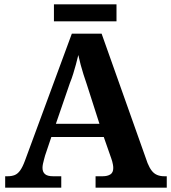

<svg xmlns="http://www.w3.org/2000/svg" viewBox="-20 -870 793 890"><path d="M4 0V-53H16Q34 -53 48 -58.5Q62 -64 73.5 -80Q85 -96 96 -126L313 -714H451L664 -114Q673 -92 683.5 -78.5Q694 -65 708.5 -59Q723 -53 741 -53H753V0H423V-53H456Q478 -53 491.5 -61.5Q505 -70 505 -91Q505 -99 503.5 -107Q502 -115 500 -122.5Q498 -130 496 -135L461 -235H218L189 -149Q187 -141 184 -130.5Q181 -120 179 -110Q177 -100 177 -92Q177 -73 188.5 -63Q200 -53 226 -53H264V0ZM239 -296H441L382 -480Q374 -503 367 -525Q360 -547 354 -569.5Q348 -592 343 -615Q338 -593 332 -571.5Q326 -550 319.5 -528.5Q313 -507 304 -485ZM230 -771V-850H520V-771Z"/></svg>

Font: Noto Serif Khmer
Style: Bold
Weight: 700
Version: Version 2.003